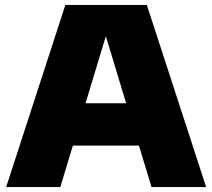

<svg xmlns="http://www.w3.org/2000/svg" viewBox="-20 -760 862 780"><path d="M595.5 0 544.5 -168.5H276L225 0H5L245.5 -740H576.5L817.5 0ZM327.5 -340.5H492.5L410 -613Z"/></svg>

Font: Encode Sans Semi Expanded Black
Style: Regular
Weight: 900
Width: 6
Designer: Multiple Designers
Foundry: Impallari Type
Version: Version 2.000